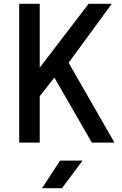

<svg xmlns="http://www.w3.org/2000/svg" viewBox="-20 -750 640 1010"><path d="M568 -730 341 -420 582 0H463L266 -342L189 -244V0H81V-730H189V-394L446 -730ZM201 240 296 95H414L306 240Z"/></svg>

Font: Tiny SemiBold
Style: Regular
Weight: 600
Designer: Philipp Nurullin, Konstantin Bulenkov
Foundry: JetBrains
Version: Version 2.251; ttfautohint (v1.8.4.7-5d5b)